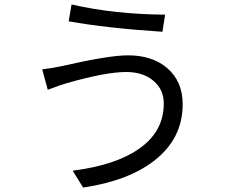

<svg xmlns="http://www.w3.org/2000/svg" viewBox="-20 -801 1040 864"><path d="M671 -437Q624 -477 548 -477Q455 -477 278 -426Q258 -421 195 -397L170 -489Q208 -493 260 -504Q470 -552 556 -552Q665 -552 732 -495Q802 -435 802 -332Q802 -177 674 -78Q557 13 354 43L307 -33Q497 -57 602 -129Q717 -207 717 -335Q717 -398 671 -437ZM302 -781Q492 -737 723 -735L711 -658Q464 -674 289 -705Z"/></svg>

Font: KaiGen Gothic CN Regular
Style: Regular
Weight: 400
Designer: Ryoko NISHIZUKA  (kana & ideographs); Paul D. Hunt (Latin, Greek & Cyrillic); Wenlong ZHANG  (bopomofo); Sandoll Communi
Foundry: Adobe Systems Incorporated
Version: Version 1.002.20150501